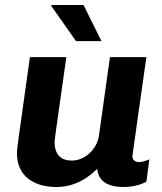

<svg xmlns="http://www.w3.org/2000/svg" viewBox="-20 -740 651 770"><path d="M285 -575H387L315 -720H187L185 -717ZM567 -511H421L377 -197C369 -140 319 -96 268 -96C226 -96 199 -119 199 -170C199 -179 199 -181 246 -511H100C48 -144 48 -142 48 -125C48 -33 117 10 206 10C278 10 332 -25 370 -63C374 -18 406 10 476 10C526 10 559 -7 567 -11L579 -101C573 -98 552 -90 537 -90C525 -90 511 -96 511 -114C511 -119 512 -118 567 -511Z"/></svg>

Font: Chivo
Style: Bold Italic
Weight: 700
Italic angle: -8°
Designer: Hector Gatti
Foundry: Omnibus-Type
Version: Version 1.003;PS 001.003;hotconv 1.0.70;makeotf.lib2.5.58329